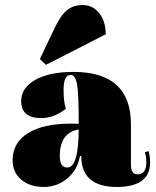

<svg xmlns="http://www.w3.org/2000/svg" viewBox="-20 -729 620 761"><path d="M162 -472 138 -495 199 -623Q222 -670 246.5 -689.5Q271 -709 308 -709Q348 -709 373.5 -676.5Q399 -644 399 -593ZM154 12Q98 12 64 -17Q30 -46 30 -94Q30 -163 90.5 -201Q151 -239 261 -239Q281 -239 292 -238Q292 -356 285.5 -394Q279 -432 260 -432Q232 -432 232 -373Q232 -324 241 -298Q195 -261 143 -261Q64 -261 64 -328Q64 -381 120 -412.5Q176 -444 271 -444Q499 -444 499 -236V-75Q499 -38 525 -38Q560 -38 560 -86Q560 -108 554 -126L569 -130Q575 -106 575 -86Q575 12 443 12Q302 12 302 -111H297Q287 -55 246.5 -21.5Q206 12 154 12ZM217 -110Q217 -65 247 -65Q291 -65 292 -216Q217 -203 217 -110Z"/></svg>

Font: Arapey Black-Display
Style: Regular
Weight: 900
Designer: Eduardo Rodriguez Tunni
Foundry: Eduardo Rodriguez Tunni
Version: Version 4.000